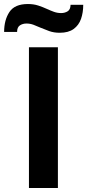

<svg xmlns="http://www.w3.org/2000/svg" viewBox="-66 -935 434 955"><path d="M78 0V-700H222V0ZM231 -772Q202.5 -772 179.2 -780.2Q156 -788.5 135 -797.5Q117.5 -805.5 100.5 -811.8Q83.5 -818 66 -818Q47 -818 33 -808.8Q19 -799.5 19 -776H-45.5Q-45.5 -835.5 -19.2 -875.2Q7 -915 73 -915Q101 -915 124 -907.5Q147 -900 167.5 -890.5Q185 -882.5 202.2 -876.2Q219.5 -870 238 -870Q256.5 -870 270.5 -878.8Q284.5 -887.5 285 -911H348Q348 -872.5 337 -841Q326 -809.5 300.2 -790.8Q274.5 -772 231 -772Z"/></svg>

Font: Overpass ExtraBold
Style: Regular
Weight: 800
Designer: Delve Withrington, Dave Bailey, Thomas Jockin
Foundry: Delve Fonts LLC
Version: Version 4.000; ttfautohint (v1.8.3)